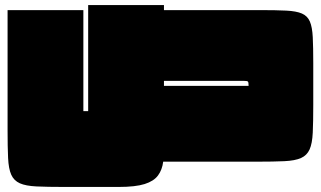

<svg xmlns="http://www.w3.org/2000/svg" viewBox="-20 -640 1270 760"><path d="M1010 -600Q1073 -600 1113 -598Q1153 -596 1175 -586.5Q1197 -577 1206.5 -555Q1216 -533 1218 -493Q1220 -453 1220 -390V-225Q1220 -158 1218 -115Q1216 -72 1205.5 -48.5Q1195 -25 1171.5 -14.5Q1148 -4 1105.5 -2Q1063 0 995 0H626Q622 32 605.5 54.5Q589 77 552.5 88.5Q516 100 449 100H235Q168 100 125 98Q82 96 58.5 85.5Q35 75 24.5 51.5Q14 28 12 -15Q10 -58 10 -125V-600H310V-200H329V-620H629V-600ZM944 -320H629V-300H964Q964 -314 961.5 -317Q959 -320 944 -320Z"/></svg>

Font: Badeen Display
Style: Regular
Weight: 400
Version: Version 1.000; ttfautohint (v1.8.4.7-5d5b)